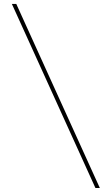

<svg xmlns="http://www.w3.org/2000/svg" viewBox="-20 -800 564 970"><path d="M62.3 -780 484.4 149.9H462.2L40 -780Z"/></svg>

Font: Bodoni* 11
Style: Bold
Weight: 700
Version: Version 2.000; ttfautohint (v1.8.1)